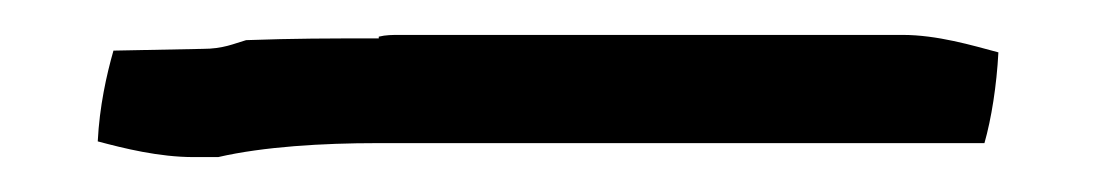

<svg xmlns="http://www.w3.org/2000/svg" viewBox="-20 42 629 110"><path d="M36 123C51 127 71 132 91 132H105C131 126 165 124 196 124H544C548 110 551 91 552 72C537 68 517 62 497 62H209C205 62 201 62 197 63V64H196C168 64 149 64 121 65C114 67 108 70 96 70L45 71C41 85 37 103 36 123Z"/></svg>

Font: SolarCharger
Style: 350
Weight: 300
Designer: Mew Too
Foundry: Cannot Into Space Fonts/KineticPlasma Fonts
Version: Version 1.100